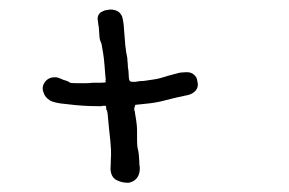

<svg xmlns="http://www.w3.org/2000/svg" viewBox="-20 -444 612 407"><path d="M71.3 -262.7Q78.1 -280.3 96.7 -280.3Q101.6 -280.3 106 -278.3Q110.4 -276.4 115.2 -274.4Q116.2 -274.4 117.2 -273.9Q118.2 -273.4 119.1 -273.4Q127 -270.5 127.9 -269Q128.9 -267.6 145.5 -267.6Q153.3 -267.6 161.1 -267.6Q168.9 -267.6 176.8 -268.6Q183.6 -268.6 191.4 -268.6Q199.2 -268.6 204.1 -269.5Q204.1 -271.5 203.6 -272.5Q203.1 -273.4 204.1 -275.4Q203.1 -286.1 202.6 -292Q202.1 -297.9 201.7 -304.2Q201.2 -310.5 200.2 -319.8Q199.2 -329.1 196.3 -344.7Q195.3 -351.6 194.3 -353.5Q193.4 -355.5 192.4 -357.9Q191.4 -360.4 190.9 -365.7Q190.4 -371.1 189.5 -385.7Q189.5 -387.7 189 -388.7Q188.5 -389.6 188.5 -391.6Q187.5 -397.5 187 -403.8Q186.5 -410.2 191.4 -416Q194.3 -418.9 202.1 -421.9Q211.9 -423.8 213.9 -423.8Q221.7 -423.8 228 -420.9Q234.4 -418 238.3 -410.2Q240.2 -405.3 240.7 -400.9Q241.2 -396.5 242.2 -391.6V-390.6Q244.1 -363.3 245.6 -348.1Q247.1 -333 250 -320.3V-317.4Q250 -315.4 250.5 -312Q251 -308.6 251 -302.7Q252 -297.9 252.4 -293Q252.9 -288.1 252.9 -283.2Q252.9 -281.2 253.4 -277.3Q253.9 -273.4 255.9 -271.5Q255.9 -271.5 256.8 -271.5Q257.8 -270.5 261.7 -270.5H266.6Q271.5 -271.5 275.9 -272Q280.3 -272.5 285.2 -272.5Q299.8 -274.4 308.1 -275.9Q316.4 -277.3 322.8 -279.3Q329.1 -281.2 337.4 -283.7Q345.7 -286.1 361.3 -290Q364.3 -290 367.7 -290.5Q371.1 -291 375 -291Q385.7 -291 390.6 -286.1Q397.5 -281.2 398.4 -271.5Q401.4 -260.7 395.5 -252.9Q387.7 -243.2 372.1 -241.2Q353.5 -237.3 342.3 -234.4Q331.1 -231.4 320.8 -229Q310.5 -226.6 298.3 -225.1Q286.1 -223.6 266.6 -221.7Q266.6 -219.7 265.1 -216.3Q263.7 -212.9 265.6 -208Q267.6 -196.3 268.6 -189.5Q269.5 -182.6 270 -178.2Q270.5 -173.8 270.5 -169.4Q270.5 -165 270.5 -158.2Q270.5 -139.6 271 -135.3Q271.5 -130.9 272 -128.9Q272.5 -127 273.4 -122.6Q274.4 -118.2 275.4 -99.6V-95.7Q277.3 -86.9 275.4 -78.1Q272.5 -65.4 261.7 -59.6Q255.9 -56.6 251 -56.6Q238.3 -56.6 227.5 -62Q216.8 -67.4 214.8 -81.1Q213.9 -85 214.4 -88.9Q214.8 -92.8 214.8 -97.7V-102.5Q215.8 -117.2 215.3 -126.5Q214.8 -135.7 213.9 -145.5Q212.9 -155.3 211.4 -168.5Q210 -181.6 208 -204.1Q207 -207 207 -210Q205.1 -210 205.1 -212.9V-217.8Q204.1 -218.8 204.1 -219.7H202.1H198.2Q197.3 -219.7 196.3 -219.2Q195.3 -218.8 194.3 -218.8Q186.5 -218.8 171.4 -219.2Q156.2 -219.7 140.1 -221.2Q124 -222.7 109.4 -224.6Q94.7 -226.6 86.9 -230.5Q75.2 -237.3 72.3 -248Q69.3 -254.9 71.3 -262.7Z"/></svg>

Font: Scriphy
Style: Regular
Weight: 400
Designer: Ala M. Lockhart
Foundry: Ala M. Lockhart
Version: Version 1.0 2021